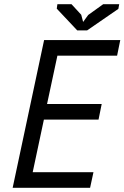

<svg xmlns="http://www.w3.org/2000/svg" viewBox="-20 -890 590 910"><path d="M189 -700H550L535 -626H252L203 -397H462L447 -323H188L135 -74H423L407 0H119H40ZM393 -746H346L249 -849L252 -870H319L365 -820L374 -786L398 -819L469 -870H545L541 -848Z"/></svg>

Font: PT Sans
Style: Italic
Weight: 400
Italic angle: -12°
Designer: A.Korolkova, O.Umpeleva, V.Yefimov
Foundry: ParaType Ltd
Version: Version 2.003W OFL